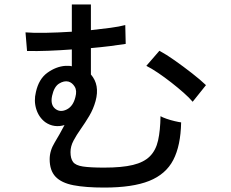

<svg xmlns="http://www.w3.org/2000/svg" viewBox="-20 -812 1040 866"><path d="M450 34Q366 34 311.5 23.5Q257 13 230.5 -15Q204 -43 204 -94Q204 -132 226.5 -169Q249 -206 271 -248Q249 -241 226.5 -244Q204 -247 184 -261Q155 -283 143.5 -320Q132 -357 142 -397Q155 -456 194 -484Q233 -512 275 -515Q283 -515 290 -515Q297 -515 304 -513V-589Q250 -585 198 -583Q146 -581 102 -582L95 -666Q129 -663 185.5 -664Q242 -665 304 -669V-792H390V-676Q437 -681 478 -686.5Q519 -692 545 -699L547 -614Q516 -609 475.5 -604Q435 -599 390 -595V-476Q431 -429 411 -356Q401 -320 382.5 -289Q364 -258 344.5 -230.5Q325 -203 311.5 -177.5Q298 -152 298 -126Q298 -97 309.5 -81.5Q321 -66 354 -61Q387 -56 450 -56Q530 -56 579.5 -68Q629 -80 656 -107Q683 -134 693 -178.5Q703 -223 704 -288Q712 -283 730.5 -276.5Q749 -270 768.5 -265.5Q788 -261 797 -260Q795 -155 761.5 -90.5Q728 -26 653 4Q578 34 450 34ZM849 -353Q834 -371 808.5 -393.5Q783 -416 753 -439.5Q723 -463 693.5 -483Q664 -503 640 -515L699 -583Q729 -567 768 -539.5Q807 -512 845.5 -482Q884 -452 909 -428ZM231 -320Q253 -304 281.5 -318.5Q310 -333 320 -374Q328 -403 317 -421Q306 -439 289 -444Q269 -449 246.5 -435Q224 -421 215 -380Q206 -338 231 -320Z"/></svg>

Font: Zen Kaku Gothic New Medium
Style: Regular
Weight: 500
Designer: Yoshimichi Ohira
Foundry: Positype
Version: Version 1.002